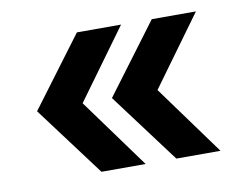

<svg xmlns="http://www.w3.org/2000/svg" viewBox="-54 -572 705 548"><g transform="rotate(-10 299.0 -298.0)"><path d="M416 -500H544L397 -298L544 -96H416L265 -298ZM199 -500H327L180 -298L327 -96H199L48 -298Z"/></g></svg>

Font: Oak Sans SemiBold
Style: Regular
Weight: 600
Designer: Erik Kennedy, Walven
Foundry: Erik Kennedy, Walven
Version: Version 1.000